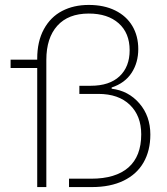

<svg xmlns="http://www.w3.org/2000/svg" viewBox="-20 -759 676 779"><path d="M340 -739Q402 -739 447.5 -716.5Q493 -694 517 -653.5Q541 -613 541 -560Q541 -505 514 -463.5Q487 -422 433 -404V-399Q501 -391 545.5 -339.5Q590 -288 590 -213Q590 -148 562.5 -100Q535 -52 481.5 -26Q428 0 353 0H260V-34H350Q449 -34 501 -79.5Q553 -125 553 -214Q553 -289 507 -333.5Q461 -378 379 -378H302V-411H348Q424 -411 465 -449.5Q506 -488 506 -555Q506 -625 461.5 -664.5Q417 -704 340 -704Q257 -704 212.5 -654.5Q168 -605 168 -516V0H131V-521Q131 -591 158 -640.5Q185 -690 232 -714.5Q279 -739 340 -739ZM23 -517H144V-483H23Z"/></svg>

Font: Mona Sans VF XLt
Style: Regular
Weight: 200
Designer: Deni Anggara
Foundry: GitHub
Version: Version 2.000;Glyphs 3.2.3 (3260)